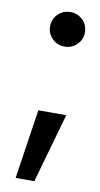

<svg xmlns="http://www.w3.org/2000/svg" viewBox="-82 -557 404 775"><g transform="rotate(10 120.0 -169.0)"><path d="M40.5 180.2 83.5 -104.5H197.8L117.2 180.2ZM142.6 -376Q112.8 -376 92 -396.5Q71.3 -417 71.3 -446.8Q71.3 -476.6 92 -497.1Q112.8 -517.6 142.6 -517.6Q172.4 -517.6 193.1 -497.1Q213.9 -476.6 213.9 -446.8Q213.9 -417 193.1 -396.5Q172.4 -376 142.6 -376Z"/></g></svg>

Font: Inter Tight Medium
Style: Regular
Weight: 500
Designer: Rasmus Andersson
Foundry: rsms
Version: Version 3.004; ttfautohint (v1.8.4.7-5d5b)